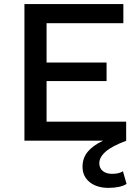

<svg xmlns="http://www.w3.org/2000/svg" viewBox="-20 -680 676 928"><path d="M98.1 0V-660.2H576.2V-567.9H205.1V-377.9H495.1V-288.1H205.1V-91.8H589.8V0H590.8Q520.5 26.4 490.2 53.2Q460 80.1 460 108.9Q460 132.8 476.8 146.5Q493.7 160.2 522 160.2Q555.2 160.2 574.2 147.9L591.8 209Q561.5 228 503.9 228Q447.8 228 413.3 200.2Q378.9 172.4 378.9 126Q378.9 84 403.8 53.7Q428.7 23.4 478 0Z"/></svg>

Font: Work Sans Medium
Style: Regular
Weight: 500
Designer: Wei Huang
Foundry: Wei Huang
Version: Version 2.012